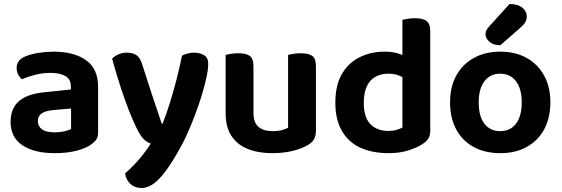

<svg xmlns="http://www.w3.org/2000/svg" viewBox="-20 -750 2806 959"><path d="M253 -89Q279 -89 301.5 -94Q324 -99 335 -106V-208L245 -200Q209 -197 189 -184Q169 -171 169 -146Q169 -120 189 -104.5Q209 -89 253 -89ZM248 -492Q349 -492 409.5 -449.5Q470 -407 470 -316V-88Q470 -63 457.5 -48.5Q445 -34 426 -22Q397 -5 353 5Q309 15 253 15Q152 15 92.5 -24Q33 -63 33 -141Q33 -209 75 -245Q117 -281 200 -289L334 -303V-318Q334 -354 307 -370Q280 -386 231 -386Q193 -386 156 -376.5Q119 -367 90 -354Q79 -362 71 -377.5Q63 -393 63 -410Q63 -450 106 -468Q135 -480 173 -486Q211 -492 248 -492Z M659 -117Q643 -150 624 -198Q605 -246 584 -310Q563 -374 540 -457Q552 -470 571.5 -478.5Q591 -487 614 -487Q643 -487 661.5 -474.5Q680 -462 690 -429Q714 -354 738 -280.5Q762 -207 788 -132H792Q810 -177 828 -234.5Q846 -292 862 -354Q878 -416 889 -472Q903 -479 917.5 -483Q932 -487 949 -487Q978 -487 999 -474.5Q1020 -462 1020 -432Q1020 -405 1011.5 -364.5Q1003 -324 988.5 -276.5Q974 -229 955 -178.5Q936 -128 915 -81Q894 -34 872 3Q820 96 775.5 142.5Q731 189 687 189Q653 189 631 168.5Q609 148 605 116Q626 98 649.5 73.5Q673 49 695 21Q717 -7 733 -33Q716 -38 698 -55Q680 -72 659 -117Z M1107 -185V-259H1246V-186Q1246 -138 1271 -116.5Q1296 -95 1341 -95Q1370 -95 1389.5 -100.5Q1409 -106 1419 -112V-259H1558V-97Q1558 -73 1549.5 -56.5Q1541 -40 1520 -27Q1489 -8 1443 3.5Q1397 15 1340 15Q1270 15 1217.5 -6Q1165 -27 1136 -71Q1107 -115 1107 -185ZM1558 -213H1419V-476Q1428 -478 1445 -481Q1462 -484 1482 -484Q1522 -484 1540 -470.5Q1558 -457 1558 -419ZM1246 -213H1107V-476Q1116 -478 1133 -481Q1150 -484 1170 -484Q1210 -484 1228 -470.5Q1246 -457 1246 -419Z M1990 -113V-419H2129V-96Q2129 -73 2119 -57.5Q2109 -42 2088 -29Q2062 -12 2019 1.5Q1976 15 1921 15Q1839 15 1779.5 -12.5Q1720 -40 1687.5 -96.5Q1655 -153 1655 -237Q1655 -325 1688 -381Q1721 -437 1777 -464.5Q1833 -492 1902 -492Q1938 -492 1967 -483.5Q1996 -475 2014 -464V-348Q1999 -361 1975.5 -371.5Q1952 -382 1920 -382Q1884 -382 1856 -367Q1828 -352 1812.5 -319.5Q1797 -287 1797 -236Q1797 -164 1830 -130Q1863 -96 1920 -96Q1944 -96 1961.5 -101.5Q1979 -107 1990 -113ZM2129 -391H1990V-651Q1998 -653 2015.5 -656Q2033 -659 2052 -659Q2093 -659 2111 -645Q2129 -631 2129 -594Z M2729 -239Q2729 -161 2698 -104Q2667 -47 2611 -16Q2555 15 2479 15Q2403 15 2346.5 -15.5Q2290 -46 2259 -103Q2228 -160 2228 -239Q2228 -317 2259.5 -373.5Q2291 -430 2347.5 -461Q2404 -492 2479 -492Q2554 -492 2610 -461Q2666 -430 2697.5 -373Q2729 -316 2729 -239ZM2478 -382Q2429 -382 2400 -344.5Q2371 -307 2371 -239Q2371 -169 2399.5 -132Q2428 -95 2479 -95Q2529 -95 2557.5 -132.5Q2586 -170 2586 -239Q2586 -306 2557.5 -344Q2529 -382 2478 -382ZM2426 -621 2525 -730Q2567 -730 2589 -711.5Q2611 -693 2611 -669Q2611 -650 2602 -636.5Q2593 -623 2573 -606L2479 -524Q2444 -524 2424.5 -541.5Q2405 -559 2405 -579Q2405 -590 2410 -599.5Q2415 -609 2426 -621Z"/></svg>

Font: BalooTamma2Bold
Style: Bold
Weight: 700
Designer: Divya Kowshik, Shuchita Grover and Ek Type
Foundry: Ek Type
Version: Version 1.700